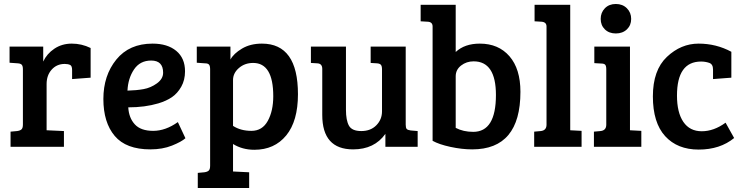

<svg xmlns="http://www.w3.org/2000/svg" viewBox="-20 -737 3736 964"><path d="M95 -112V-389Q95 -405 89.5 -411.5Q84 -418 70 -419L28 -422V-503H197V-428Q215 -467 253 -492.5Q291 -518 340.5 -518Q390 -518 435 -496V-347L342 -340V-386Q342 -406 332 -411Q321 -416 305 -416Q265 -416 239.5 -387.5Q214 -359 214 -315V-83L301 -79V0H33V-76L66 -79Q81 -81 88 -87.5Q95 -94 95 -112Z M746 -518Q821 -518 865 -481.5Q909 -445 909 -379Q909 -335 890 -301.5Q871 -268 843 -249Q815 -230 775 -218Q708 -198 624 -198Q627 -145 657 -112.5Q687 -80 749 -80Q811 -80 873 -124L911 -43Q891 -25 843.5 -6Q796 13 735 13Q613 13 556 -54.5Q499 -122 499 -240Q499 -358 564 -438Q629 -518 746 -518ZM799 -372Q799 -433 739 -433Q683 -433 653 -388.5Q623 -344 620 -282Q664 -283 700.5 -289.5Q737 -296 768 -318.5Q799 -341 799 -372Z M1035 95V-389Q1035 -406 1029.5 -412.5Q1024 -419 1010 -419L968 -422V-503H1137V-438Q1153 -468 1195 -493Q1237 -518 1295 -518Q1476 -518 1476 -264Q1476 -129 1417 -57Q1358 15 1257 15Q1197 15 1150 -14V124L1231 128V207H973V131L1006 128Q1021 126 1028 119.5Q1035 113 1035 95ZM1352 -254Q1352 -421 1251 -421Q1209 -421 1179.5 -395.5Q1150 -370 1150 -335V-105Q1188 -80 1242.5 -80Q1297 -80 1324.5 -130Q1352 -180 1352 -254Z M2077 -79V0H1915V-65Q1860 13 1753 13Q1598 13 1598 -160V-391Q1598 -418 1573 -419L1541 -421V-503H1717V-186Q1717 -133 1732 -106Q1747 -79 1794 -79Q1841 -79 1869.5 -108Q1898 -137 1898 -178V-389Q1898 -405 1892.5 -411.5Q1887 -418 1873 -419L1841 -421V-503H2017V-111Q2017 -95 2022 -89.5Q2027 -84 2042 -82Z M2152 -30V-604Q2152 -627 2127 -628L2092 -630V-713H2268V-476Q2313 -518 2389 -518Q2483 -518 2538 -454.5Q2593 -391 2593 -276Q2593 13 2351 13Q2299 13 2241.5 0.5Q2184 -12 2152 -30ZM2268 -354V-95Q2306 -75 2356 -75Q2470 -75 2470 -260Q2470 -429 2358 -429Q2322 -429 2295 -408Q2268 -387 2268 -354Z M2843 -713V-83L2900 -80V0H2662V-76L2695 -79Q2724 -82 2724 -111V-604Q2724 -626 2699 -628L2664 -630V-713Z M3143 -503V-83L3200 -80V0H2962V-76L2995 -79Q3024 -82 3024 -111V-389Q3024 -406 3018.5 -412Q3013 -418 2999 -418L2964 -420V-503ZM3017 -589.5Q2996 -610 2996 -642Q2996 -674 3017 -695.5Q3038 -717 3072 -717Q3106 -717 3127.5 -695.5Q3149 -674 3149 -642Q3149 -610 3127.5 -589.5Q3106 -569 3072 -569Q3038 -569 3017 -589.5Z M3623 -121 3666 -44Q3595 14 3488 14Q3381 14 3319.5 -53.5Q3258 -121 3258 -253Q3258 -385 3328.5 -451.5Q3399 -518 3487.5 -518Q3576 -518 3652 -477V-347L3560 -340V-388Q3560 -415 3540.5 -421.5Q3521 -428 3500 -428Q3379 -428 3379 -257Q3379 -172 3411 -125Q3443 -78 3503.5 -78Q3564 -78 3623 -121Z"/></svg>

Font: Bree Serif
Style: Regular
Weight: 400
Designer: Veronika Burian, Jos Scaglione
Foundry: TypeTogether
Version: Version 1.002